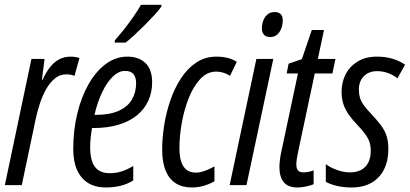

<svg xmlns="http://www.w3.org/2000/svg" viewBox="-20 -785 1737 814"><path d="M0.5 0 113.3 -535.2H168.9L157.7 -446.8H160.6Q175.3 -479.5 192.9 -501.2Q210.4 -522.9 231.9 -533.9Q253.4 -544.9 279.8 -544.9Q289.6 -544.9 298.6 -543.5Q307.6 -542 316.9 -539.1L295.9 -463.4Q288.1 -466.8 279.5 -468.3Q271 -469.7 260.7 -469.7Q233.9 -469.7 212.9 -452.6Q191.9 -435.5 176 -407.7Q160.2 -379.9 149.2 -346.4Q138.2 -313 131.3 -280.3L72.3 0Z M427.7 9.8Q384.8 9.8 354 -9Q323.2 -27.8 306.9 -64Q290.5 -100.1 290.5 -152.3Q290.5 -233.4 307.9 -304.4Q325.2 -375.5 356.4 -429.7Q387.7 -483.9 429.4 -514.4Q471.2 -544.9 520 -544.9Q568.4 -544.9 596.7 -517.6Q625 -490.2 625 -436.5Q625 -393.1 608.4 -357.2Q591.8 -321.3 560.1 -295.7Q528.3 -270 482.2 -256.1Q436 -242.2 377 -242.2H370.1Q366.7 -222.7 364.5 -202.1Q362.3 -181.6 362.3 -161.1Q362.3 -103.5 382.8 -77.1Q403.3 -50.8 444.8 -50.8Q471.7 -50.8 494.4 -57.9Q517.1 -64.9 544.9 -81.1V-20Q520 -4.4 490.7 2.7Q461.4 9.8 427.7 9.8ZM380.4 -297.9H383.8Q445.3 -297.9 483.4 -315.2Q521.5 -332.5 539.3 -363Q557.1 -393.6 557.1 -432.6Q557.1 -457 545.9 -470.7Q534.7 -484.4 510.3 -484.4Q483.4 -484.4 458.3 -460.2Q433.1 -436 413.1 -394Q393.1 -352.1 380.4 -297.9ZM466.3 -604.5 466.8 -613.8Q489.7 -640.1 510.5 -666.5Q531.2 -692.9 548.3 -718Q565.4 -743.2 577.6 -764.6H664.6L663.6 -756.3Q653.3 -741.7 634.3 -720.9Q615.2 -700.2 592.8 -677.7Q570.3 -655.3 549.1 -635.7Q527.8 -616.2 512.7 -604.5Z M793.5 9.8Q752.4 9.8 724.4 -8.3Q696.3 -26.4 681.9 -62.3Q667.5 -98.1 667.5 -151.4Q667.5 -198.7 675.8 -252.4Q684.1 -306.2 701.7 -357.9Q719.2 -409.7 746.6 -451.9Q773.9 -494.1 811.5 -519.5Q849.1 -544.9 897.9 -544.9Q923.3 -544.9 944.6 -539.6Q965.8 -534.2 983.9 -522.9L955.1 -463.4Q942.4 -472.2 927 -476.8Q911.6 -481.4 897 -481.4Q857.9 -481.4 828.6 -449.7Q799.3 -418 779.8 -368.2Q760.3 -318.4 750.5 -262.7Q740.7 -207 740.7 -158.7Q740.7 -122.1 748.5 -98.9Q756.3 -75.7 771.7 -64.5Q787.1 -53.2 809.6 -53.2Q827.6 -53.2 847.7 -60.3Q867.7 -67.4 889.2 -79.6V-16.6Q870.6 -5.4 845.7 2.2Q820.8 9.8 793.5 9.8Z M953.6 0 1066.9 -535.2H1138.7L1024.9 0ZM1126 -627.9Q1108.4 -627.9 1099.4 -637.5Q1090.3 -647 1090.3 -665Q1090.3 -682.1 1096.2 -697.8Q1102.1 -713.4 1114 -723.6Q1126 -733.9 1144 -733.9Q1161.1 -733.9 1169.9 -725.3Q1178.7 -716.8 1178.7 -698.7Q1178.7 -669.9 1164.6 -648.9Q1150.4 -627.9 1126 -627.9Z M1240.7 9.8Q1200.7 9.8 1182.6 -13.2Q1164.6 -36.1 1164.6 -77.1Q1164.6 -91.3 1167 -109.9Q1169.4 -128.4 1174.3 -149.4L1243.2 -473.6H1195.3L1203.6 -515.1L1259.8 -534.2L1301.8 -657.7H1353.5L1327.6 -535.2H1402.3L1389.2 -473.6H1314.5L1244.6 -145Q1241.2 -128.4 1238.8 -113.8Q1236.3 -99.1 1236.3 -88.9Q1236.3 -71.3 1243.2 -62.7Q1250 -54.2 1266.6 -54.2Q1276.4 -54.2 1288.1 -56.4Q1299.8 -58.6 1309.6 -63V-3.9Q1294.4 2.4 1275.4 6.1Q1256.3 9.8 1240.7 9.8Z M1470.7 9.8Q1436 9.8 1406.7 2.7Q1377.4 -4.4 1361.3 -14.6V-88.9Q1379.4 -75.2 1408 -64.7Q1436.5 -54.2 1463.4 -54.2Q1491.7 -54.2 1511.2 -64.7Q1530.8 -75.2 1541.3 -95.7Q1551.8 -116.2 1551.8 -145.5Q1551.8 -165.5 1546.9 -181.4Q1542 -197.3 1529.5 -214.8Q1517.1 -232.4 1494.6 -255.9Q1473.6 -277.8 1458.7 -298.8Q1443.8 -319.8 1436 -343.3Q1428.2 -366.7 1428.2 -395.5Q1428.2 -437.5 1446 -471.2Q1463.9 -504.9 1497.3 -524.9Q1530.8 -544.9 1577.6 -544.9Q1615.2 -544.9 1645.8 -535.4Q1676.3 -525.9 1697.3 -510.7L1665 -453.1Q1647 -467.3 1624.8 -475.3Q1602.5 -483.4 1579.1 -483.4Q1543.5 -483.4 1522.5 -461.9Q1501.5 -440.4 1501.5 -405.3Q1501.5 -386.7 1505.9 -371.3Q1510.3 -356 1521.5 -340.1Q1532.7 -324.2 1552.2 -303.7Q1578.1 -276.4 1594.5 -254.6Q1610.8 -232.9 1618.7 -209.5Q1626.5 -186 1626.5 -152.8Q1626.5 -103.5 1608.2 -66.9Q1589.8 -30.3 1555.2 -10.3Q1520.5 9.8 1470.7 9.8Z"/></svg>

Font: Open Sans Condensed
Style: Italic
Weight: 400
Width: 3
Italic angle: -12°
Designer: Monotype Design Team
Foundry: Monotype Imaging Inc.
Version: Version 3.000